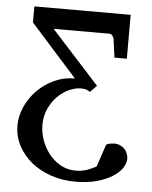

<svg xmlns="http://www.w3.org/2000/svg" viewBox="-52 -525 631 798"><g transform="rotate(5 264.0 -126.5)"><path d="M499 116.2Q499 134.8 485.6 154.5Q472.2 174.3 446 190.9Q419.9 207.5 381.1 218.3Q342.3 229 292 229Q237.8 229 190.4 212.9Q143.1 196.8 107.9 168.2Q72.8 139.6 52.5 100.8Q32.2 62 32.2 16.6Q32.2 -22.9 49.6 -61.5Q66.9 -100.1 96.9 -130.6Q127 -161.1 167 -179.7Q207 -198.2 252.9 -198.2L59.1 -415V-481.9H460.9V-298.8H409.2L398.9 -375Q397.9 -381.8 392.8 -388.9Q387.7 -396 379.9 -396H147L347.2 -175.8L319.8 -147.9Q315.9 -150.9 307.6 -155Q299.3 -159.2 282.2 -159.2Q258.8 -159.2 232.7 -147.5Q206.5 -135.7 185.1 -114.3Q163.6 -92.8 149.4 -62.3Q135.3 -31.7 135.3 5.9Q135.3 36.1 146 67.4Q156.7 98.6 176.8 124.5Q196.8 150.4 225.3 166.7Q253.9 183.1 289.1 183.1Q313 183.1 334.2 176.3Q355.5 169.4 375 158.2L406.2 64.9Q412.1 60.5 422.6 58.8Q433.1 57.1 439 57.1Q454.1 57.1 465.3 62.5Q476.6 67.9 484.1 76.4Q491.7 85 495.4 95.5Q499 106 499 116.2Z"/></g></svg>

Font: Charis SIL Phon
Style: Regular
Weight: 400
Foundry: SIL International
Version: Version 5.000